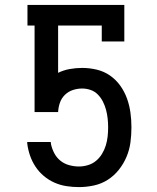

<svg xmlns="http://www.w3.org/2000/svg" viewBox="-20 -755 640 783"><path d="M302 8Q276 8 250.5 4Q225 0 201.5 -10.5Q178 -21 158.5 -37.5Q139 -54 125 -75Q111 -96 102.5 -120.5Q94 -145 91 -171V-176H187L188 -167Q192 -148 201.5 -130Q211 -112 226.5 -99.5Q242 -87 262 -81.5Q282 -76 302 -76Q320 -76 338.5 -81.5Q357 -87 371.5 -99Q386 -111 396 -127.5Q406 -144 411.5 -162Q417 -180 419 -198.5Q421 -217 421 -236Q421 -254 419 -272Q417 -290 412.5 -307Q408 -324 400 -340Q392 -356 379.5 -369Q367 -382 350 -388Q333 -394 315 -394Q296 -394 277.5 -388Q259 -382 245 -368.5Q231 -355 224.5 -336.5Q218 -318 217 -298H121V-651H92V-735H487V-586H395V-651H217V-458Q239 -469 264.5 -473.5Q290 -478 315 -478Q345 -478 374.5 -471Q404 -464 428.5 -447Q453 -430 470.5 -405.5Q488 -381 498 -353Q508 -325 512 -295.5Q516 -266 516 -236Q516 -205 512 -174.5Q508 -144 496 -115.5Q484 -87 464.5 -62.5Q445 -38 419 -21.5Q393 -5 362.5 1.5Q332 8 302 8Z"/></svg>

Font: Iosevka Curly Slab MdEx
Style: Regular
Weight: 500
Width: 7
Monospace: yes
Designer: Belleve Invis
Foundry: Belleve Invis
Version: Version 11.1.0; ttfautohint (v1.8.3)